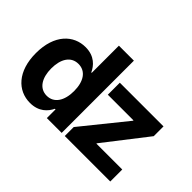

<svg xmlns="http://www.w3.org/2000/svg" viewBox="-125 -1042 1367 1367"><g transform="rotate(45 558.5 -359.0)"><path d="M261.4 8.9C349.4 8.9 395.2 -41.9 416.2 -87.4H422.6V0H571.7V-727.3H420.8V-453.8H416.2C396 -498.2 352.3 -552.6 261 -552.6C141.3 -552.6 40.1 -459.5 40.1 -272C40.1 -89.5 137.1 8.9 261.4 8.9ZM194.6 -272.7C194.6 -367.2 234.4 -432.2 309.3 -432.2C382.8 -432.2 424 -370 424 -272.7C424 -175.4 382.1 -111.5 309.3 -111.5C235.1 -111.5 194.6 -177.6 194.6 -272.7ZM603 0H1061.1V-120.7H801.1V-124.6L1051.8 -447.1V-545.5H611.9V-424.7H870V-420.8L603 -90.2Z"/></g></svg>

Font: Magic Ui Pro
Style: Bold
Weight: 700
Designer: Stefan Endress, Andreas Faust
Version: Version 1.000;FEAKit 1.0